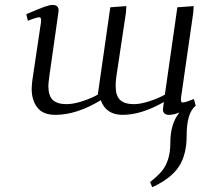

<svg xmlns="http://www.w3.org/2000/svg" viewBox="-20 -464 835 787"><path d="M87.9 -405.8Q142.6 -429.2 163.1 -436.5Q183.6 -443.8 195.8 -443.8Q220.2 -443.8 220.2 -420.9Q220.2 -419.4 219.7 -416.7Q219.2 -414.1 218.8 -409.4Q218.3 -404.8 217.8 -401.9L182.1 -150.9Q178.2 -120.6 178.2 -111.8Q178.2 -71.8 196.3 -54.4Q214.4 -37.1 252.9 -37.1Q281.2 -37.1 319.6 -49.8Q357.9 -62.5 380.9 -76.2L432.1 -434.1L498 -439L496.1 -411.1L457 -150.9Q454.1 -128.4 454.1 -111.8Q454.1 -71.8 472.2 -54.4Q490.2 -37.1 528.8 -37.1Q556.6 -37.1 594.7 -49.8Q632.8 -62.5 655.8 -76.2L707 -434.1L773.9 -439L772 -411.1L722.2 -64.9Q719.2 -43.9 729 -43.9Q739.3 -43.9 774.9 -58.1L782.2 -30.8Q745.1 -1.5 745.1 91.8Q745.1 171.4 712.4 220Q679.7 268.6 604 303.2L595.2 282.2Q625.5 258.3 642.3 238.5Q659.2 218.8 668.7 189.9Q678.2 161.1 678.2 121.1Q678.2 42.5 715.8 -2.9Q690.9 6.8 672.9 6.8Q647.9 6.8 647.9 -16.1Q647.9 -19.5 649.9 -33.2L651.9 -45.9Q559.1 6.8 482.9 6.8Q414.6 6.8 393.1 -53.2Q293.9 6.8 207 6.8Q156.2 6.8 133.1 -23.2Q109.9 -53.2 109.9 -99.1Q109.9 -114.7 112.8 -136.2L147.9 -372.1Q150.9 -393.1 141.1 -393.1Q129.9 -393.1 94.2 -378.9Z"/></svg>

Font: Dehuti Alt
Style: Italic
Weight: 400
Version: Version 1.2